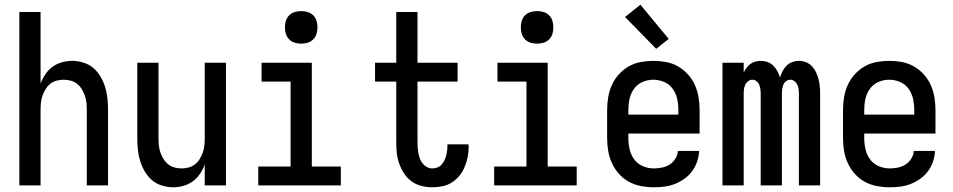

<svg xmlns="http://www.w3.org/2000/svg" viewBox="-20 -786 4040 814"><path d="M62 0V-735H152V-432Q160 -453 172.5 -471.5Q185 -490 203 -503Q221 -516 242.5 -522Q264 -528 286 -528Q310 -528 334 -520.5Q358 -513 376 -497.5Q394 -482 406.5 -460.5Q419 -439 426 -416Q433 -393 435.5 -368.5Q438 -344 438 -320V0H348V-320Q348 -335 346.5 -350.5Q345 -366 340 -380Q335 -394 327 -407.5Q319 -421 307 -430.5Q295 -440 280 -444Q265 -448 250 -448Q235 -448 220 -444Q205 -440 193 -430.5Q181 -421 173 -407.5Q165 -394 160 -380Q155 -366 153.5 -350.5Q152 -335 152 -320V0Z M714 8Q690 8 666 0.5Q642 -7 624 -22.5Q606 -38 593.5 -59.5Q581 -81 574 -104Q567 -127 564.5 -151.5Q562 -176 562 -200V-520H652V-200Q652 -185 653.5 -169.5Q655 -154 660 -140Q665 -126 673 -112.5Q681 -99 693 -89.5Q705 -80 720 -76Q735 -72 750 -72Q765 -72 780 -76Q795 -80 807 -89.5Q819 -99 827 -112.5Q835 -126 840 -140Q845 -154 846.5 -169.5Q848 -185 848 -200V-520H938V0H848V-88Q840 -67 827.5 -48.5Q815 -30 797 -17Q779 -4 757.5 2Q736 8 714 8Z M1075 0V-80H1212V-440H1089V-520H1302V-80H1425V0ZM1257 -601Q1243 -601 1229.5 -605Q1216 -609 1206 -619Q1196 -629 1192 -642.5Q1188 -656 1188 -670Q1188 -684 1192 -697.5Q1196 -711 1206 -721Q1216 -731 1229.5 -735Q1243 -739 1257 -739Q1271 -739 1284.5 -735Q1298 -731 1308 -721Q1318 -711 1322 -697.5Q1326 -684 1326 -670Q1326 -656 1322 -642.5Q1318 -629 1308 -619Q1298 -609 1284.5 -605Q1271 -601 1257 -601Z M1813 8Q1790 8 1767.5 2.5Q1745 -3 1726 -16.5Q1707 -30 1694 -49.5Q1681 -69 1673 -91Q1665 -113 1662.5 -136Q1660 -159 1660 -183V-440H1570V-520H1660V-735H1750V-520H1920V-440H1750V-183Q1750 -171 1751 -159Q1752 -147 1754 -135.5Q1756 -124 1760.5 -112.5Q1765 -101 1772.5 -92Q1780 -83 1790.5 -77.5Q1801 -72 1813 -72Q1824 -72 1834.5 -76Q1845 -80 1852 -88Q1859 -96 1864 -106Q1869 -116 1871.5 -126Q1874 -136 1875.5 -147Q1877 -158 1877 -169V-174H1966Q1966 -172 1966.5 -169.5Q1967 -167 1967 -164Q1967 -143 1963 -121.5Q1959 -100 1950.5 -79.5Q1942 -59 1928.5 -42Q1915 -25 1896.5 -13Q1878 -1 1856.5 3.5Q1835 8 1813 8Z M2075 0V-80H2212V-440H2089V-520H2302V-80H2425V0ZM2257 -601Q2243 -601 2229.5 -605Q2216 -609 2206 -619Q2196 -629 2192 -642.5Q2188 -656 2188 -670Q2188 -684 2192 -697.5Q2196 -711 2206 -721Q2216 -731 2229.5 -735Q2243 -739 2257 -739Q2271 -739 2284.5 -735Q2298 -731 2308 -721Q2318 -711 2322 -697.5Q2326 -684 2326 -670Q2326 -656 2322 -642.5Q2318 -629 2308 -619Q2298 -609 2284.5 -605Q2271 -601 2257 -601Z M2752 8Q2725 8 2698 3Q2671 -2 2647 -15Q2623 -28 2604.5 -48.5Q2586 -69 2574.5 -94Q2563 -119 2558.5 -146Q2554 -173 2554 -200V-320Q2554 -347 2558.5 -374Q2563 -401 2574 -425.5Q2585 -450 2603.5 -470.5Q2622 -491 2645.5 -504.5Q2669 -518 2696 -523Q2723 -528 2750 -528Q2777 -528 2804 -523Q2831 -518 2854.5 -504.5Q2878 -491 2896.5 -470.5Q2915 -450 2926 -425.5Q2937 -401 2941.5 -374Q2946 -347 2946 -320V-220H2644V-200Q2644 -176 2649.5 -152.5Q2655 -129 2669 -110Q2683 -91 2705.5 -81.5Q2728 -72 2752 -72Q2769 -72 2786.5 -75.5Q2804 -79 2819 -88.5Q2834 -98 2843.5 -113.5Q2853 -129 2854 -146H2944Q2943 -123 2935.5 -101Q2928 -79 2914.5 -60.5Q2901 -42 2882 -28.5Q2863 -15 2842 -6.5Q2821 2 2798 5Q2775 8 2752 8ZM2856 -300V-320Q2856 -344 2851 -367Q2846 -390 2832 -409.5Q2818 -429 2796 -438.5Q2774 -448 2750 -448Q2726 -448 2704 -438.5Q2682 -429 2668 -409.5Q2654 -390 2649 -367Q2644 -344 2644 -320V-300ZM2762 -579 2630 -714 2695 -766 2815 -621Z M3043 0V-520H3133V-478Q3138 -489 3145 -498.5Q3152 -508 3161.5 -515Q3171 -522 3182.5 -525Q3194 -528 3205 -528Q3220 -528 3234 -523Q3248 -518 3258.5 -507.5Q3269 -497 3276 -484Q3283 -471 3287 -457Q3291 -471 3297.5 -484Q3304 -497 3314.5 -507.5Q3325 -518 3339 -523Q3353 -528 3367 -528Q3383 -528 3397.5 -522Q3412 -516 3422.5 -505Q3433 -494 3439.5 -480Q3446 -466 3450 -451Q3454 -436 3455.5 -420.5Q3457 -405 3457 -390V0H3367V-390Q3367 -400 3365.5 -409.5Q3364 -419 3360 -427.5Q3356 -436 3348 -442Q3340 -448 3331 -448Q3321 -448 3313 -442Q3305 -436 3301.5 -427.5Q3298 -419 3296.5 -409.5Q3295 -400 3295 -390V0H3205V-390Q3205 -400 3203.5 -409.5Q3202 -419 3198.5 -427.5Q3195 -436 3187 -442Q3179 -448 3169 -448Q3160 -448 3152 -442Q3144 -436 3140 -427.5Q3136 -419 3134.5 -409.5Q3133 -400 3133 -390V0Z M3752 8Q3725 8 3698 3Q3671 -2 3647 -15Q3623 -28 3604.5 -48.5Q3586 -69 3574.5 -94Q3563 -119 3558.5 -146Q3554 -173 3554 -200V-320Q3554 -347 3558.5 -374Q3563 -401 3574 -425.5Q3585 -450 3603.5 -470.5Q3622 -491 3645.5 -504.5Q3669 -518 3696 -523Q3723 -528 3750 -528Q3777 -528 3804 -523Q3831 -518 3854.5 -504.5Q3878 -491 3896.5 -470.5Q3915 -450 3926 -425.5Q3937 -401 3941.5 -374Q3946 -347 3946 -320V-220H3644V-200Q3644 -176 3649.5 -152.5Q3655 -129 3669 -110Q3683 -91 3705.5 -81.5Q3728 -72 3752 -72Q3769 -72 3786.5 -75.5Q3804 -79 3819 -88.5Q3834 -98 3843.5 -113.5Q3853 -129 3854 -146H3944Q3943 -123 3935.5 -101Q3928 -79 3914.5 -60.5Q3901 -42 3882 -28.5Q3863 -15 3842 -6.5Q3821 2 3798 5Q3775 8 3752 8ZM3856 -300V-320Q3856 -344 3851 -367Q3846 -390 3832 -409.5Q3818 -429 3796 -438.5Q3774 -448 3750 -448Q3726 -448 3704 -438.5Q3682 -429 3668 -409.5Q3654 -390 3649 -367Q3644 -344 3644 -320V-300Z"/></svg>

Font: Iosevka Term Medium
Style: Regular
Weight: 500
Monospace: yes
Designer: Belleve Invis
Foundry: Belleve Invis
Version: Version 26.3.1